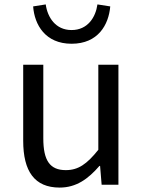

<svg xmlns="http://www.w3.org/2000/svg" viewBox="-20 -836 647 869"><path d="M250 13C325 13 379 -26 430 -85H433L440 0H516V-543H425V-158C373 -93 334 -66 278 -66C206 -66 176 -109 176 -210V-543H85V-199C85 -61 136 13 250 13ZM304 -638C424 -638 472 -724 479 -807L421 -816C413 -758 377 -700 304 -700C231 -700 195 -758 187 -816L130 -807C136 -724 185 -638 304 -638Z"/></svg>

Font: Noto Sans JP Regular
Style: Regular
Weight: 400
Designer: Ryoko NISHIZUKA (kana & ideographs); Paul D. Hunt (Latin, Greek & Cyrillic); Wenlong ZHANG (bopomofo); Sandoll Communica
Foundry: Adobe Systems Incorporated
Version: Version 1.004;PS 1.004;hotconv 1.0.82;makeotf.lib2.5.63406